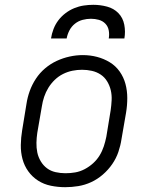

<svg xmlns="http://www.w3.org/2000/svg" viewBox="-20 -770 640 798"><path d="M251 8Q221 8 191.5 2Q162 -4 138 -19.5Q114 -35 97.5 -58Q81 -81 73.5 -109Q66 -137 66.5 -167.5Q67 -198 72 -228L90 -338Q94 -365 103.5 -391.5Q113 -418 129 -442.5Q145 -467 167.5 -486Q190 -505 216 -517Q242 -529 269.5 -535Q297 -541 324 -541Q355 -541 383.5 -533.5Q412 -526 436.5 -511Q461 -496 477.5 -472.5Q494 -449 501.5 -421Q509 -393 509 -362.5Q509 -332 504 -302L485 -192Q481 -165 472 -138.5Q463 -112 446.5 -88Q430 -64 407.5 -44.5Q385 -25 359 -13Q333 -1 305.5 3.5Q278 8 251 8ZM252 -50Q273 -50 293 -53.5Q313 -57 332 -67Q351 -77 367 -91.5Q383 -106 394 -124Q405 -142 411.5 -162Q418 -182 422 -202L440 -312Q443 -333 444 -354Q445 -375 440.5 -394.5Q436 -414 425.5 -431.5Q415 -449 398.5 -460Q382 -471 362 -475.5Q342 -480 321 -480Q301 -480 281 -476Q261 -472 242 -462.5Q223 -453 207.5 -438Q192 -423 181 -405Q170 -387 163.5 -367.5Q157 -348 154 -328L135 -218Q132 -198 131.5 -177Q131 -156 135 -136.5Q139 -117 149.5 -99.5Q160 -82 175.5 -70.5Q191 -59 211 -54.5Q231 -50 252 -50ZM192 -610Q195 -630 202.5 -649.5Q210 -669 222.5 -685.5Q235 -702 252 -715Q269 -728 288.5 -736Q308 -744 328 -747Q348 -750 368 -750Q397 -750 425 -742.5Q453 -735 472 -715.5Q491 -696 496.5 -667.5Q502 -639 497 -610H432Q435 -627 432 -643.5Q429 -660 418 -671.5Q407 -683 391 -687.5Q375 -692 358 -692Q341 -692 323.5 -687.5Q306 -683 291.5 -671.5Q277 -660 268.5 -643.5Q260 -627 257 -610Z"/></svg>

Font: Iosevka Slab Light Extended
Style: Italic
Weight: 300
Width: 7
Italic angle: -9°
Monospace: yes
Designer: Belleve Invis
Foundry: Belleve Invis
Version: Version 11.1.0; ttfautohint (v1.8.3)